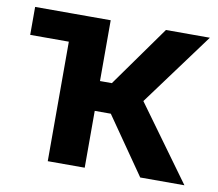

<svg xmlns="http://www.w3.org/2000/svg" viewBox="-66 -623 796 700"><g transform="rotate(10 332.5 -273.0)"><path d="M9.8 -442.4V-545.9H204.6V-442.4ZM152.8 0V-545.9H289.6V-320.8H333.5L494.1 -545.9H656.7L458 -276.4L658.7 0H495.1L349.1 -210.4H289.6V0Z"/></g></svg>

Font: Inter
Style: 650
Weight: 650
Designer: Rasmus Andersson
Foundry: rsms
Version: Version 4.001;git-66647c0bb